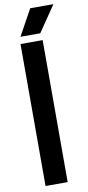

<svg xmlns="http://www.w3.org/2000/svg" viewBox="-108 -1036 495 1076"><g transform="rotate(-10 140.0 -498.0)"><path d="M59.5 0V-808H185.5V0ZM66.5 -848 148 -996H280L179 -848Z"/></g></svg>

Font: Encode Sans SmCnd SmBold
Style: Regular
Weight: 600
Width: 4
Designer: Multiple Designers
Foundry: Impallari Type
Version: Version 3.002; ttfautohint (v1.8.3) -l 8 -r 50 -G 200 -x 14 